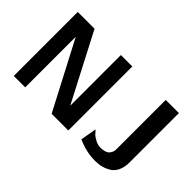

<svg xmlns="http://www.w3.org/2000/svg" viewBox="-92 -1074 1474 1474"><g transform="rotate(45 644.5 -337.5)"><path d="M801 -23 824 -154Q842 -133 852.5 -122.5Q863 -112 891.5 -96.5Q920 -81 949 -81Q1003 -81 1024 -104Q1045 -127 1045 -157V-695H1188V-159Q1188 -108 1171 -71Q1154 -34 1124 -15.5Q1094 3 1062 11.5Q1030 20 992 20Q896 20 801 -23ZM90 0V-695H272L558 -145V-695H682V0H501L214 -549V0Z"/></g></svg>

Font: Coval
Style: ExtraBold
Weight: 800
Foundry: Context Ltd
Version: Version 001.000